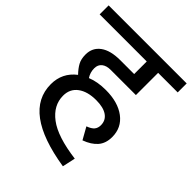

<svg xmlns="http://www.w3.org/2000/svg" viewBox="-238 -812 1026 1026"><g transform="rotate(45 275.0 -298.5)"><path d="M231 -453.1Q199.7 -453.1 181.4 -438.5Q163.1 -423.8 163.1 -397Q163.1 -365.2 180.2 -339.8Q226.6 -358.9 289.1 -358.9Q381.3 -358.9 436.3 -317.4Q491.2 -275.9 491.2 -205.1Q491.2 -157.2 465.3 -127.4Q439.5 -97.7 391.1 -80.1L353 -147.9Q381.3 -158.2 392.6 -172.1Q403.8 -186 403.8 -207Q403.8 -243.7 374.8 -263.9Q345.7 -284.2 291 -284.2Q225.6 -284.2 187.3 -255.6Q148.9 -227.1 148.9 -175.8Q148.9 -102.5 216.3 -51.8Q283.7 -1 431.2 18.1L415 91.8Q59.1 35.6 59.1 -172.9Q59.1 -258.8 127 -311Q103.5 -335.4 90.8 -358.6Q78.1 -381.8 78.1 -416Q78.1 -467.8 117.7 -496.8Q157.2 -525.9 231 -525.9H335.9V-621.1H-20V-689H569.8V-621.1H421.9V-453.1Z"/></g></svg>

Font: FiraGO
Style: Regular
Weight: 400
Designer: bBox Type
Foundry: bBox Type GmbH
Version: Version 1.001;PS 001.001;hotconv 1.0.88;makeotf.lib2.5.64775